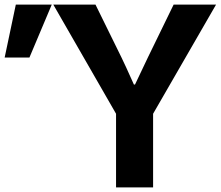

<svg xmlns="http://www.w3.org/2000/svg" viewBox="-35 -820 965 840"><path d="M198.2 -799.8H382.8L496.1 -569.3Q509.8 -542 550.8 -450.2H555.7Q584 -508.8 612.3 -569.3L724.6 -799.8H910.2L634.8 -322.3V0H472.7V-322.3ZM-14.6 -568.4 34.2 -799.8H191.4L93.8 -568.4Z"/></svg>

Font: Gothic A1 Black
Style: Regular
Weight: 900
Version: Version 2.50